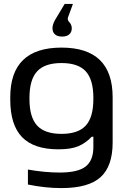

<svg xmlns="http://www.w3.org/2000/svg" viewBox="-20 -751 637 977"><path d="M32.2 -255.9Q32.2 -508.8 293 -508.8Q553.2 -508.8 553.2 -255.9V-25.9Q553.2 94.2 492.2 150.1Q431.2 206.1 292 206.1Q210.9 206.1 122.1 188V111.8Q208 127 284.2 127Q376.5 127 415.8 96.2Q455.1 65.4 455.1 -2.9V-55.2H446.8Q415.5 -22.5 378.2 -6.8Q340.8 8.8 276.9 8.8Q152.3 8.8 92.3 -53.2Q32.2 -115.2 32.2 -244.1ZM129.9 -247.1Q129.9 -154.8 168.7 -112.3Q207.5 -69.8 293 -69.8Q377.9 -69.8 416.5 -112.1Q455.1 -154.3 455.1 -247.1V-252.9Q455.1 -345.7 416.5 -387.9Q377.9 -430.2 293 -430.2Q207.5 -430.2 168.7 -387.7Q129.9 -345.2 129.9 -252.9ZM247.1 -606.9V-607.9Q247.1 -625.5 259.8 -648.9L309.1 -731H351.1L326.2 -663.1Q323.2 -655.8 325.9 -648.9Q328.6 -642.1 332.8 -638.2Q336.9 -634.3 341.1 -626Q345.2 -617.7 345.2 -606.9Q345.2 -587.4 332.5 -576.2Q319.8 -564.9 295.9 -564.9Q272 -564.9 259.5 -576.2Q247.1 -587.4 247.1 -606.9Z"/></svg>

Font: LT Wave
Style: Regular
Weight: 400
Designer: Daniel Lyons
Version: Version 2.5 (Glyphs App)